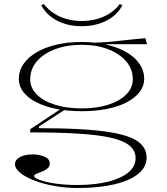

<svg xmlns="http://www.w3.org/2000/svg" viewBox="-20 -725 834 960"><path d="M368 215Q309 215 253 205Q197 195 152.5 178Q108 161 81.5 139.5Q55 118 55 96Q55 80 67.5 69Q80 58 99.5 52.5Q119 47 141 47Q177 47 203 58.5Q229 70 229 92Q229 105 221 113.5Q213 122 202 127.5Q191 133 179 137Q167 141 159 145.5Q151 150 151 155Q151 165 180.5 175.5Q210 186 259 193Q308 200 365 200Q454 200 520 183.5Q586 167 622 137Q658 107 658 66Q658 30 630 5Q602 -20 540 -35Q478 -50 377 -56.5Q276 -63 131 -63V-79L291 -185L305 -177L174 -92L175 -84Q292 -84 381 -79Q470 -74 533 -63.5Q596 -53 636 -36Q676 -19 694.5 6Q713 31 713 63Q713 110 671.5 144Q630 178 552.5 196.5Q475 215 368 215ZM388 -169Q319 -169 261.5 -180.5Q204 -192 162 -213.5Q120 -235 97 -264.5Q74 -294 74 -330Q74 -371 97 -404.5Q120 -438 162 -463Q204 -488 261.5 -501.5Q319 -515 389 -515Q457 -515 514 -501.5Q571 -488 613 -463.5Q655 -439 678 -405Q701 -371 701 -330Q701 -295 678.5 -265.5Q656 -236 614.5 -214Q573 -192 515.5 -180.5Q458 -169 388 -169ZM389 -183Q464 -183 521.5 -201.5Q579 -220 611.5 -253Q644 -286 644 -328Q644 -379 611.5 -417.5Q579 -456 521.5 -478.5Q464 -501 389 -501Q313 -501 254.5 -478.5Q196 -456 163.5 -417.5Q131 -379 131 -328Q131 -286 163.5 -253Q196 -220 254.5 -201.5Q313 -183 389 -183ZM512 -491 437 -511Q465 -512 493.5 -513.5Q522 -515 550 -518Q578 -521 605 -524Q632 -527 657.5 -529.5Q683 -532 707 -534L715 -504H512ZM389 -594Q319 -594 266 -621.5Q213 -649 186 -699L199 -705Q220 -678 248.5 -659Q277 -640 313 -630Q349 -620 389 -620Q429 -620 465 -630Q501 -640 530 -659Q559 -678 579 -705L592 -699Q566 -649 512 -621.5Q458 -594 389 -594Z"/></svg>

Font: Kalnia SemiExpanded ExtraLight
Style: Regular
Weight: 250
Width: 6
Designer: Frida Medrano
Foundry: Frida Medrano
Version: Version 1.105